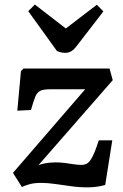

<svg xmlns="http://www.w3.org/2000/svg" viewBox="-20 -812 541 843"><path d="M83 -511H461L475 -460L149 -87Q163 -92 176 -94.5Q189 -97 201 -98Q213 -99 224 -99Q245 -99 264.5 -96.5Q284 -94 302.5 -91Q321 -88 338 -88Q354 -88 365 -96Q376 -104 387.5 -127Q399 -150 414 -196H473L442 0Q407 10 369.5 10.5Q332 11 295 6Q258 1 223.5 -4Q189 -9 161 -9Q131 -9 111 -3.5Q91 2 76 9L37 -53L354 -420H199Q172 -420 157.5 -413.5Q143 -407 135 -387.5Q127 -368 116 -329L56 -326L72 -500ZM104 -763 133 -792 269 -687 405 -791 434 -762 319 -613Q306 -595 293.5 -587.5Q281 -580 268 -580Q257 -580 248 -582Q239 -584 230 -588Z"/></svg>

Font: Literata 18pt SemiBold
Style: Italic
Weight: 600
Italic angle: -2°
Designer: Latin by Veronika Burian and Jose Scaglione. Greek by Irene Vlachou. Cyrillic by Vera Evstafieva
Foundry: TypeTogether
Version: Version 3.103;gftools[0.9.29]